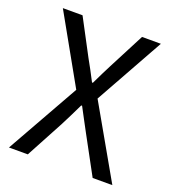

<svg xmlns="http://www.w3.org/2000/svg" viewBox="-122 -750 758 843"><g transform="rotate(20 256.5 -328.0)"><path d="M15 0 206 -339 28 -656H120L209 -488Q222 -465 233.5 -443.5Q245 -422 260 -393H264Q278 -422 288.5 -443.5Q299 -465 311 -488L398 -656H486L307 -335L498 0H406L310 -177Q297 -201 283.5 -226.5Q270 -252 254 -282H250Q236 -252 223 -226.5Q210 -201 198 -177L103 0Z"/></g></svg>

Font: Giro Regular
Style: Regular
Weight: 400
Designer: Paul D. Hunt
Foundry: Adobe Systems Incorporated
Version: Version 1.000;PS 1.0;hotconv 1.0.88;makeotf.lib2.5.647800